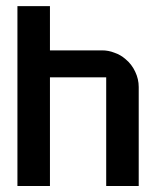

<svg xmlns="http://www.w3.org/2000/svg" viewBox="-20 -620 520 640"><path d="M146.5 -362.3Q146.5 -241.2 146.5 0Q110.4 0 38.1 0Q38.1 -200.2 38.1 -599.6Q74.2 -599.6 146.5 -599.6Q146.5 -550.8 146.5 -452.1Q204.1 -452.1 320.3 -452.1Q341.8 -452.1 361.3 -444.3Q381.8 -437.5 398.4 -422.9Q418.9 -406.2 430.7 -380.9Q442.4 -356.4 442.4 -330.1Q442.4 -219.7 442.4 0Q406.2 0 334 0Q334 -121.1 334 -362.3Q287.1 -362.3 240.2 -362.3Q193.4 -362.3 146.5 -362.3Z"/></svg>

Font: Bestnet font
Style: Regular
Weight: 400
Version: Version 1.0